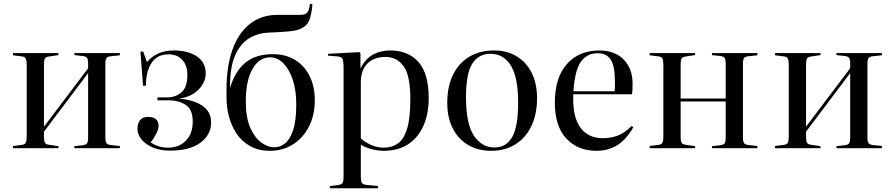

<svg xmlns="http://www.w3.org/2000/svg" viewBox="-20 -799 4819 1035"><path d="M50 0V-12L98 -18Q114 -20 119 -30Q124 -40 124 -66V-447Q124 -473 119 -483Q114 -493 98 -495L50 -501V-513H295V-502L242 -494Q227 -492 222 -483Q217 -474 217 -451V-116L455 -431V-455Q455 -478 449.5 -486.5Q444 -495 425 -497L381 -502V-513H626V-501L579 -496Q560 -494 554 -486Q548 -478 548 -455V-58Q548 -36 554 -27.5Q560 -19 579 -17L626 -12V0H381V-11L425 -16Q444 -18 449.5 -27Q455 -36 455 -58V-405L217 -89V-62Q217 -39 222 -30Q227 -21 242 -19L295 -11V0Z M896 13Q843 13 803.5 -4Q764 -21 742.5 -48Q721 -75 721 -104Q721 -134 735 -151.5Q749 -169 779 -169Q807 -169 821 -156Q835 -143 835 -120Q835 -105 823.5 -81Q812 -57 792 -31Q812 -18 834.5 -10.5Q857 -3 891 -3Q921 -3 950.5 -17.5Q980 -32 999.5 -63.5Q1019 -95 1019 -144Q1019 -207 982.5 -232.5Q946 -258 889 -258H829V-274H882Q926 -274 958 -301Q990 -328 990 -395Q990 -446 963 -476Q936 -506 888 -506Q826 -506 796 -458.5Q766 -411 767 -337H751L737 -521H752L772 -464Q794 -492 831 -509.5Q868 -527 916 -527Q996 -527 1042.5 -494Q1089 -461 1089 -404Q1089 -370 1070 -340.5Q1051 -311 1019.5 -292Q988 -273 948 -268V-267Q995 -263 1033.5 -248.5Q1072 -234 1095 -207Q1118 -180 1118 -138Q1118 -73 1060.5 -30Q1003 13 896 13Z M1437 14Q1374 14 1329 -11Q1284 -36 1256 -77.5Q1228 -119 1214.5 -170Q1201 -221 1201 -273V-318Q1201 -441 1233 -531Q1265 -621 1327 -670Q1389 -719 1477 -719H1598Q1619 -719 1629.5 -726Q1640 -733 1644 -746Q1646 -753 1648 -761Q1650 -769 1651 -779L1664 -776Q1660 -718 1644.5 -684Q1629 -650 1578 -636Q1564 -632 1529 -629Q1494 -626 1427 -623Q1370 -621 1323 -592.5Q1276 -564 1248 -501.5Q1220 -439 1220 -334V-324Q1246 -414 1302 -460.5Q1358 -507 1451 -507Q1521 -507 1571.5 -475.5Q1622 -444 1649.5 -388Q1677 -332 1677 -260Q1677 -177 1644.5 -115Q1612 -53 1557.5 -19.5Q1503 14 1437 14ZM1458 -5Q1490 -5 1517 -26.5Q1544 -48 1560.5 -98.5Q1577 -149 1577 -237Q1577 -313 1558 -369.5Q1539 -426 1507.5 -458Q1476 -490 1436 -490Q1377 -490 1341 -427Q1305 -364 1305 -253Q1305 -164 1329.5 -109.5Q1354 -55 1389.5 -30Q1425 -5 1458 -5Z M1758 216V204L1805 198Q1820 196 1826 188Q1832 180 1832 152V-433Q1832 -471 1825.5 -482.5Q1819 -494 1797 -495L1748 -499L1749 -509L1918 -518L1923 -513V-433H1925Q1952 -485 1993 -506Q2034 -527 2083 -527Q2181 -527 2236 -464.5Q2291 -402 2291 -271Q2291 -186 2263 -122Q2235 -58 2181 -22Q2127 14 2047 14Q2018 14 1983 5Q1948 -4 1925 -19V152Q1925 177 1930.5 186.5Q1936 196 1957 198L2018 204V216ZM2049 -3Q2093 -3 2125 -25.5Q2157 -48 2174.5 -105Q2192 -162 2192 -266Q2192 -391 2156 -441.5Q2120 -492 2058 -492Q1995 -492 1960 -456Q1925 -420 1925 -355V-53Q1945 -34 1978.5 -18.5Q2012 -3 2049 -3Z M2629 14Q2557 14 2503.5 -17.5Q2450 -49 2420.5 -107Q2391 -165 2391 -245Q2391 -333 2422 -396Q2453 -459 2509.5 -493Q2566 -527 2643 -527Q2713 -527 2765 -495.5Q2817 -464 2846 -406.5Q2875 -349 2875 -270Q2875 -183 2844.5 -119.5Q2814 -56 2758.5 -21Q2703 14 2629 14ZM2646 -4Q2708 -4 2740.5 -59.5Q2773 -115 2773 -245Q2773 -383 2733.5 -446Q2694 -509 2624 -509Q2560 -509 2526 -456Q2492 -403 2492 -274Q2492 -132 2534.5 -68Q2577 -4 2646 -4Z M3195 14Q3095 14 3033 -52Q2971 -118 2971 -245Q2971 -382 3036.5 -454.5Q3102 -527 3211 -527Q3294 -527 3342 -478Q3390 -429 3390 -348Q3390 -332 3389.5 -318.5Q3389 -305 3387 -291H3070Q3067 -206 3086.5 -154Q3106 -102 3143 -78Q3180 -54 3227 -54Q3270 -54 3307.5 -67Q3345 -80 3385 -120L3394 -113Q3354 -44 3305.5 -15Q3257 14 3195 14ZM3071 -307H3293Q3294 -316 3294.5 -327.5Q3295 -339 3295 -352Q3295 -443 3272.5 -477.5Q3250 -512 3202 -512Q3144 -512 3111.5 -466.5Q3079 -421 3071 -307Z M3482 0V-12L3530 -18Q3546 -20 3551 -30Q3556 -40 3556 -66V-447Q3556 -473 3551 -483Q3546 -493 3530 -495L3482 -501V-513H3727V-502L3674 -494Q3659 -492 3654 -483Q3649 -474 3649 -451V-268H3892V-455Q3892 -478 3886.5 -486.5Q3881 -495 3862 -497L3818 -502V-513H4063V-501L4016 -496Q3997 -494 3991 -486Q3985 -478 3985 -455V-58Q3985 -36 3991 -27.5Q3997 -19 4016 -17L4063 -12V0H3818V-11L3862 -16Q3881 -18 3886.5 -27Q3892 -36 3892 -58V-252H3649V-62Q3649 -39 3654 -30Q3659 -21 3674 -19L3727 -11V0Z M4158 0V-12L4206 -18Q4222 -20 4227 -30Q4232 -40 4232 -66V-447Q4232 -473 4227 -483Q4222 -493 4206 -495L4158 -501V-513H4403V-502L4350 -494Q4335 -492 4330 -483Q4325 -474 4325 -451V-116L4563 -431V-455Q4563 -478 4557.5 -486.5Q4552 -495 4533 -497L4489 -502V-513H4734V-501L4687 -496Q4668 -494 4662 -486Q4656 -478 4656 -455V-58Q4656 -36 4662 -27.5Q4668 -19 4687 -17L4734 -12V0H4489V-11L4533 -16Q4552 -18 4557.5 -27Q4563 -36 4563 -58V-405L4325 -89V-62Q4325 -39 4330 -30Q4335 -21 4350 -19L4403 -11V0Z"/></svg>

Font: Display Regular
Style: Regular
Weight: 400
Designer: Latin by Veronika Burian and Jose Scaglione. Greek by Irene Vlachou. Cyrillic by Vera Evstafieva.
Foundry: TypeTogether
Version: Version 3.002